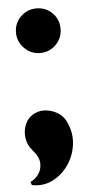

<svg xmlns="http://www.w3.org/2000/svg" viewBox="-52 -609 364 772"><g transform="rotate(-5 130.0 -222.5)"><path d="M68 -149Q91 -166 119 -165.5Q147 -165 172.5 -150.5Q198 -136 210 -108Q230 -64 224 -18.5Q218 27 192.5 63.5Q167 100 128.5 119Q90 138 45 129L41 116Q59 108 73 89.5Q87 71 86.5 45Q86 19 59 -11Q41 -32 36.5 -58.5Q32 -85 40.5 -110Q49 -135 68 -149ZM125 -397Q88 -397 61.5 -423.5Q35 -450 35 -487Q35 -525 61.5 -551Q88 -577 125 -577Q163 -577 189 -551Q215 -525 215 -487Q215 -450 189 -423.5Q163 -397 125 -397Z"/></g></svg>

Font: Cinzel Black
Style: Regular
Weight: 900
Designer: Natanael Gama
Version: Version 2.000